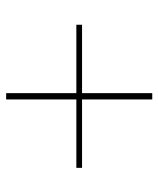

<svg xmlns="http://www.w3.org/2000/svg" viewBox="36 -626 527 640"><g transform="rotate(90 300.0 -305.5)"><path d="M311 -62H290V-296H62V-315H290V-549H311V-315H539V-296H311Z"/></g></svg>

Font: IBM Plex Sans Thin
Style: Regular
Weight: 100
Designer: Mike Abbink, Paul van der Laan, Pieter van Rosmalen
Foundry: Bold Monday
Version: Version 3.0